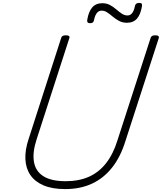

<svg xmlns="http://www.w3.org/2000/svg" viewBox="-20 -1277 1109 1316"><path d="M427 19Q338 19 278.5 -6.5Q219 -32 188 -77.5Q157 -123 154 -186.5Q151 -250 177 -327L399 -1016Q402 -1026 409 -1030.5Q416 -1035 432 -1035Q446 -1035 452.5 -1030.5Q459 -1026 455 -1015L231 -322Q202 -234 212.5 -169Q223 -104 277 -69.5Q331 -35 430 -35Q521 -35 589.5 -65.5Q658 -96 707 -158.5Q756 -221 785 -315L1012 -1016Q1015 -1026 1022 -1030.5Q1029 -1035 1045 -1035Q1074 -1035 1068 -1015L840 -311Q806 -201 748 -128Q690 -55 610 -18Q530 19 427 19ZM597 -1118Q574 -1118 578 -1141Q587 -1197 612 -1226Q637 -1255 681 -1255Q711 -1255 734 -1242.5Q757 -1230 776 -1213.5Q795 -1197 814 -1184Q833 -1171 854 -1171Q873 -1171 886 -1187.5Q899 -1204 905 -1237Q910 -1257 933 -1257Q947 -1257 951 -1252Q955 -1247 953 -1235Q944 -1178 919 -1149.5Q894 -1121 850 -1121Q820 -1121 796.5 -1133.5Q773 -1146 753.5 -1162.5Q734 -1179 715.5 -1191.5Q697 -1204 677 -1204Q657 -1204 644 -1188Q631 -1172 624 -1138Q622 -1127 615.5 -1122.5Q609 -1118 597 -1118Z"/></svg>

Font: Playwrite CO ExtraLight
Style: Regular
Weight: 250
Version: Version 1.002